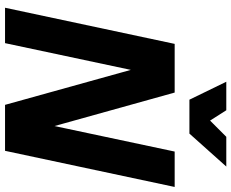

<svg xmlns="http://www.w3.org/2000/svg" viewBox="-100 -840 940 781"><g transform="rotate(90 370.5 -450.0)"><path d="M12 0 159 -690H357L505 -159L484 -158L597 -690H741L594 0H407L253 -554L274 -555L156 0ZM313 -900H429L471 -834L537 -900H658L524 -750H386Z"/></g></svg>

Font: Radio Canada
Style: Italic
Weight: 400
Italic angle: -12°
Designer: Charles Daoud, Etienne Aubert Bonn, Alexandre Saumier Demers, Jacques Le Bailly
Foundry: Radio-Canada
Version: Version 2.104;gftools[0.9.28.dev5+ged2979d]